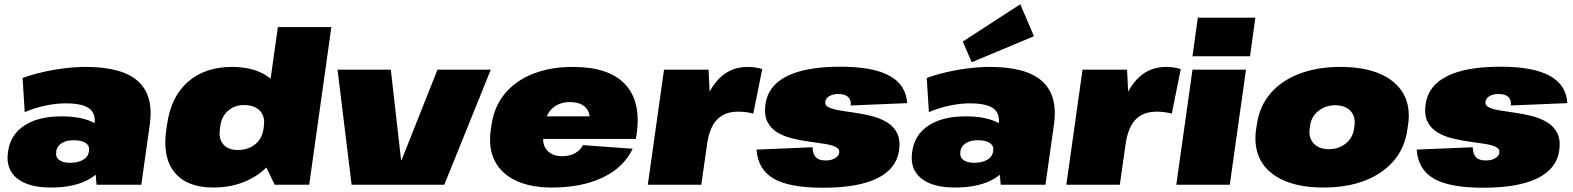

<svg xmlns="http://www.w3.org/2000/svg" viewBox="-20 -867 7381 901"><path d="M219 13Q113 13 60 -30Q7 -73 17 -150L18 -157Q29 -235 94.5 -278Q160 -321 269 -321Q367 -321 424 -289Q429 -335 399 -358Q366 -382 289 -382Q243 -382 193.5 -371.5Q144 -361 96 -341L86 -501Q126 -516 177.5 -528Q229 -540 282.5 -546.5Q336 -553 382 -553Q553 -553 627.5 -486Q702 -419 683 -283L643 0H433L429 -47Q418 -38 405 -30Q335 13 219 13ZM308 -103Q345 -103 369 -116.5Q393 -130 397 -154L398 -160Q401 -183 382 -196Q363 -209 325 -209Q292 -209 270 -195.5Q248 -182 244 -159V-153Q240 -130 257.5 -116.5Q275 -103 308 -103Z M981 13Q858 13 800 -57Q742 -127 760 -257L764 -283Q782 -413 862 -483Q942 -553 1069 -553Q1156 -553 1217 -520Q1235 -510 1250 -498L1284 -740H1535L1431 0H1269L1230 -81Q1193 -44 1143 -21Q1071 13 981 13ZM1095 -163Q1129 -163 1155 -175.5Q1181 -188 1197 -210.5Q1213 -233 1217 -265L1218 -273Q1225 -320 1200 -347Q1175 -374 1124 -374Q1081 -374 1050.5 -347.5Q1020 -321 1014 -277L1012 -260Q1005 -216 1028 -189.5Q1051 -163 1095 -163Z M1564 -540H1814L1862 -117H1865L2033 -540H2283L2065 0H1630Z M2570 13Q2469 13 2400.5 -19.5Q2332 -52 2301.5 -112.5Q2271 -173 2283 -257L2287 -283Q2299 -367 2349 -427.5Q2399 -488 2481 -520.5Q2563 -553 2669 -553Q2836 -553 2912.5 -472.5Q2989 -392 2968 -240L2964 -215H2529Q2528 -181 2549 -160Q2573 -134 2618 -134Q2654 -134 2680 -149Q2706 -164 2715 -186L2949 -169Q2907 -81 2808.5 -34Q2710 13 2570 13ZM2546 -321H2747Q2744 -346 2728 -363Q2703 -388 2654 -388Q2609 -388 2577 -363Q2556 -346 2546 -321Z M3096 -540H3305L3310 -437Q3322 -459 3336 -477Q3394 -553 3488 -553Q3505 -553 3522.5 -550.5Q3540 -548 3557 -543L3515 -334Q3481 -343 3444 -343Q3380 -343 3344.5 -305.5Q3309 -268 3298 -190L3271 0H3020Z M3842 14Q3685 14 3611 -28.5Q3537 -71 3530 -165L3793 -176Q3794 -144 3808.5 -129Q3823 -114 3854 -114Q3881 -114 3898.5 -124.5Q3916 -135 3918 -150Q3921 -168 3901.5 -177.5Q3882 -187 3849 -192Q3816 -197 3776.5 -202.5Q3737 -208 3698 -217.5Q3659 -227 3628 -245.5Q3597 -264 3581 -296Q3565 -328 3572 -378Q3584 -465 3672.5 -509.5Q3761 -554 3924 -554Q4076 -554 4154 -511.5Q4232 -469 4237 -383L3972 -372Q3975 -398 3960 -412Q3945 -426 3914 -426Q3889 -426 3872 -416Q3855 -406 3853 -390Q3850 -372 3869.5 -363Q3889 -354 3922 -348.5Q3955 -343 3994.5 -337.5Q4034 -332 4072.5 -322Q4111 -312 4142.5 -293Q4174 -274 4190 -242Q4206 -210 4199 -160Q4186 -74 4096 -30Q4006 14 3842 14Z M4462 13Q4356 13 4303 -30Q4250 -73 4260 -150L4261 -157Q4272 -235 4337.5 -278Q4403 -321 4512 -321Q4610 -321 4667 -289Q4672 -335 4642 -358Q4609 -382 4532 -382Q4486 -382 4436.5 -371.5Q4387 -361 4339 -341L4329 -501Q4369 -516 4420.5 -528Q4472 -540 4525.5 -546.5Q4579 -553 4625 -553Q4796 -553 4870.5 -486Q4945 -419 4926 -283L4886 0H4676L4672 -47Q4661 -38 4648 -30Q4578 13 4462 13ZM4551 -103Q4588 -103 4612 -116.5Q4636 -130 4640 -154L4641 -160Q4644 -183 4625 -196Q4606 -209 4568 -209Q4535 -209 4513 -195.5Q4491 -182 4487 -159V-153Q4483 -130 4500.5 -116.5Q4518 -103 4551 -103ZM4832 -697 4540 -575 4498 -672 4768 -847Z M5060 -540H5269L5274 -437Q5286 -459 5300 -477Q5358 -553 5452 -553Q5469 -553 5486.5 -550.5Q5504 -548 5521 -543L5479 -334Q5445 -343 5408 -343Q5344 -343 5308.5 -305.5Q5273 -268 5262 -190L5235 0H4984Z M5827 -540 5751 0H5500L5576 -540ZM5871 -784 5846 -603H5576L5601 -784Z M6190 13Q6081 13 6006 -19.5Q5931 -52 5897 -112.5Q5863 -173 5874 -257L5878 -283Q5890 -367 5941 -427.5Q5992 -488 6076.5 -520.5Q6161 -553 6270 -553Q6381 -553 6456 -520.5Q6531 -488 6565.5 -427.5Q6600 -367 6588 -283L6584 -257Q6572 -173 6520.5 -112.5Q6469 -52 6385 -19.5Q6301 13 6190 13ZM6216 -167Q6262 -167 6295 -193.5Q6328 -220 6334 -262L6336 -278Q6342 -321 6317 -347Q6292 -373 6245 -373Q6215 -373 6190 -361Q6165 -349 6148.5 -328Q6132 -307 6128 -278L6126 -262Q6120 -220 6145 -193.5Q6170 -167 6216 -167Z M6940 14Q6783 14 6709 -28.5Q6635 -71 6628 -165L6891 -176Q6892 -144 6906.5 -129Q6921 -114 6952 -114Q6979 -114 6996.5 -124.5Q7014 -135 7016 -150Q7019 -168 6999.5 -177.5Q6980 -187 6947 -192Q6914 -197 6874.5 -202.5Q6835 -208 6796 -217.5Q6757 -227 6726 -245.5Q6695 -264 6679 -296Q6663 -328 6670 -378Q6682 -465 6770.5 -509.5Q6859 -554 7022 -554Q7174 -554 7252 -511.5Q7330 -469 7335 -383L7070 -372Q7073 -398 7058 -412Q7043 -426 7012 -426Q6987 -426 6970 -416Q6953 -406 6951 -390Q6948 -372 6967.5 -363Q6987 -354 7020 -348.5Q7053 -343 7092.5 -337.5Q7132 -332 7170.5 -322Q7209 -312 7240.5 -293Q7272 -274 7288 -242Q7304 -210 7297 -160Q7284 -74 7194 -30Q7104 14 6940 14Z"/></svg>

Font: Pathway Extreme 8pt Thin 12pt Black
Style: Italic
Weight: 900
Italic angle: -8°
Version: Version 1.001;gftools[0.9.26]